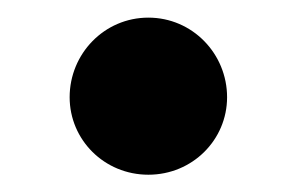

<svg xmlns="http://www.w3.org/2000/svg" viewBox="-20 -185 340 220"><path d="M150 15.2C200.5 15.2 240.2 -24.8 240.2 -73.6C240.2 -123.4 200.5 -164.8 150 -164.8C99.5 -164.8 59.8 -123.4 59.8 -73.6C59.8 -24.8 99.5 15.2 150 15.2Z"/></svg>

Font: Source Serif Variable
Style: Regular
Weight: 389
Designer: Frank Grießhammer
Foundry: Adobe Systems Incorporated
Version: Version 3.001;hotconv 1.0.111;makeotfexe 2.5.65597